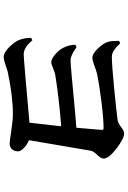

<svg xmlns="http://www.w3.org/2000/svg" viewBox="154 -888 692 1040"><g transform="rotate(90 500.0 -368.0)"><path d="M201.2 -667 214.8 -672.9Q255.9 -627.9 286.1 -627.9Q332 -627.9 457 -640.1Q582 -652.3 630.9 -659.2Q647.5 -662.1 668.5 -678.2Q689.5 -694.3 703.1 -694.3Q730.5 -694.3 784.7 -652.8Q838.9 -611.3 838.9 -583Q838.9 -568.4 818.4 -547.9Q797.9 -527.3 795.9 -510.7Q785.2 -445.3 739.3 -178.7Q762.7 -169.9 781.2 -151.9Q799.8 -133.8 799.8 -120.1Q799.8 -99.6 788.1 -86.9Q776.4 -74.2 756.8 -74.2Q747.1 -74.2 689 -83Q630.9 -91.8 597.7 -91.8Q499 -91.8 367.2 -63.5Q357.4 -60.5 340.3 -54.7Q323.2 -48.8 310.5 -45.4Q297.9 -42 288.1 -42Q264.6 -42 234.4 -72.8Q204.1 -103.5 195.3 -128.9Q184.6 -158.2 185.5 -191.4L198.2 -197.3Q213.9 -179.7 222.2 -172.4Q230.5 -165 245.1 -157.7Q259.8 -150.4 275.4 -150.4Q297.9 -150.4 644.5 -181.6Q649.4 -219.7 664.1 -353.5Q512.7 -341.8 385.7 -321.3Q370.1 -318.4 348.6 -309.1Q327.1 -299.8 317.4 -299.8Q297.9 -299.8 272 -323.2Q246.1 -346.7 236.3 -370.1Q222.7 -397.5 222.7 -430.7L235.4 -436.5Q279.3 -404.3 307.6 -404.3Q325.2 -404.3 390.1 -410.2Q455.1 -416 540 -424.3Q625 -432.6 671.9 -435.5Q677.7 -497.1 683.6 -572.3Q684.6 -583 674.8 -583Q624 -583 533.2 -571.8Q442.4 -560.5 377 -546.9Q361.3 -543 334 -532.7Q306.6 -522.5 293.9 -522.5Q270.5 -522.5 241.7 -553.2Q212.9 -584 206.1 -609.4Q201.2 -627.9 201.2 -667Z"/></g></svg>

Font: GenRyuMin TW TTF Bold
Style: Regular
Weight: 700
Version: Version 1.300